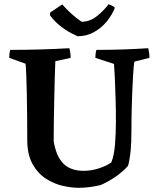

<svg xmlns="http://www.w3.org/2000/svg" viewBox="-20 -884 752 916"><path d="M356 12Q321 12 279 2.5Q237 -7 198.5 -32Q160 -57 135 -102Q110 -147 110 -217Q110 -269 109.5 -324.5Q109 -380 108 -431Q107 -482 105.5 -521Q104 -560 102 -580L24 -608Q24 -618 25 -627Q26 -636 29 -646Q100 -646 170 -648Q240 -650 311 -654Q317 -631 317 -608L244 -592Q243 -566 241.5 -520.5Q240 -475 239 -420Q238 -365 237 -310.5Q236 -256 236 -212Q247 -140 281.5 -104.5Q316 -69 379 -69Q416 -69 452.5 -81Q489 -93 511 -109Q524 -140 528.5 -193Q533 -246 533 -306Q533 -359 531.5 -412Q530 -465 528 -509Q526 -553 524 -579L435 -608Q435 -618 436 -627Q437 -636 440 -646Q502 -646 563.5 -648Q625 -650 687 -654Q693 -631 693 -608L621 -590Q618 -576 615 -526Q612 -476 609.5 -405Q607 -334 607 -257Q607 -207 603.5 -167.5Q600 -128 591 -93Q568 -67 535 -43.5Q502 -20 460 -1Q434 5 407.5 8.5Q381 12 356 12ZM350 -711 342 -715Q306 -731 274 -755Q242 -779 219 -810V-824L277 -863Q294 -843 319 -820Q344 -797 370 -780Q410 -781 443 -807.5Q476 -834 498 -864Q504 -862 515 -856.5Q526 -851 528 -847Q514 -811 488.5 -780.5Q463 -750 428 -730.5Q393 -711 350 -711Z"/></svg>

Font: Labrada SemiBold
Style: Regular
Weight: 600
Designer: Mercedes Jáuregui
Foundry: Omnibus-Type Team
Version: Version 1.000; ttfautohint (v1.8.4.7-5d5b)